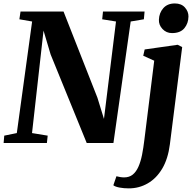

<svg xmlns="http://www.w3.org/2000/svg" viewBox="-28 -808 1090 1085"><path d="M-7.5 0 -4 -41.5 67 -56 153.5 -686.5 81.5 -699 88 -743H331L522.5 -256L559.5 -136L627.5 -686.5L549.5 -699L554 -743H789L785 -699L710.5 -686.5L613 0H462L258 -500.5L218 -635L153 -56L241.5 -41.5L237 0ZM932 7.5Q921.5 89.5 888.8 144.8Q856 200 807 228.2Q758 256.5 700 256.5Q672 256.5 647.8 252Q623.5 247.5 612.5 239L630 188Q638 190.5 650.8 192.5Q663.5 194.5 673 194.5Q702.5 194.5 722 178.8Q741.5 163 754.2 134.2Q767 105.5 774.8 66.5Q782.5 27.5 788 -19L843.5 -465L781.5 -493L789.5 -528.5L976 -555L1001.5 -542ZM944 -621Q912 -621 890.2 -644.2Q868.5 -667.5 870 -697Q871.5 -735.5 895 -762Q918.5 -788.5 960 -788.5Q997 -788.5 1017.2 -765.5Q1037.5 -742.5 1037 -714.5Q1036.5 -676 1013.8 -648.5Q991 -621 944 -621Z"/></svg>

Font: Merriweather 48pt ExtraBold
Style: Italic
Weight: 800
Italic angle: -7.8°
Version: Version 2.101